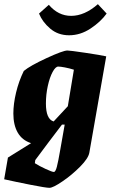

<svg xmlns="http://www.w3.org/2000/svg" viewBox="-45 -715 549 920"><path d="M464 -445 383 17Q378 44 339 83.5Q300 123 254.5 154Q209 185 192 185Q175 185 101.5 170.5Q28 156 -25 144L-7 40L104 -29Q61 -43 40 -79.5Q19 -116 19 -171Q19 -217 32 -271.5Q45 -326 69 -375Q99 -400 178 -436.5Q257 -473 278 -473Q290 -473 364 -462Q438 -451 464 -445ZM175 -219Q175 -144 212 -133L280 -206L309 -381Q287 -388 265.5 -392Q244 -396 234 -396Q221 -396 207 -370Q193 -344 184 -303Q175 -262 175 -219ZM244 1 265 -118H252L186 -31L124 52L122 67Q142 80 173.5 94.5Q205 109 213 109Q221 109 227.5 84Q234 59 244 1ZM142 -650 189 -692Q234 -639 296 -639Q360 -639 424 -695L466 -650Q437 -610 388.5 -578Q340 -546 286 -546Q233 -546 195.5 -578Q158 -610 142 -650Z"/></svg>

Font: Grenze ExtraBold
Style: Italic
Weight: 800
Italic angle: -10°
Designer: Renata Polastri
Foundry: Omnibus-Type
Version: Version 1.002; ttfautohint (v1.8)